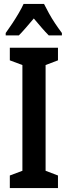

<svg xmlns="http://www.w3.org/2000/svg" viewBox="-20 -957 345 977"><path d="M275 0H30V-64L94 -88V-626L30 -650V-714H275V-650L212 -626V-88L275 -64ZM204 -937Q215 -915 229 -889.5Q243 -864 260 -838.5Q277 -813 295 -789V-777H228Q211 -794 192 -816Q173 -838 152 -863Q131 -838 111 -815Q91 -792 76 -777H9V-789Q25 -811 42.5 -837.5Q60 -864 75.5 -890.5Q91 -917 100 -937Z"/></svg>

Font: Noto Sans Display ExtraCondensed SemiBold
Style: Regular
Weight: 600
Width: 2
Designer: Monotype Design Team
Foundry: Monotype Imaging Inc.
Version: Version 2.003